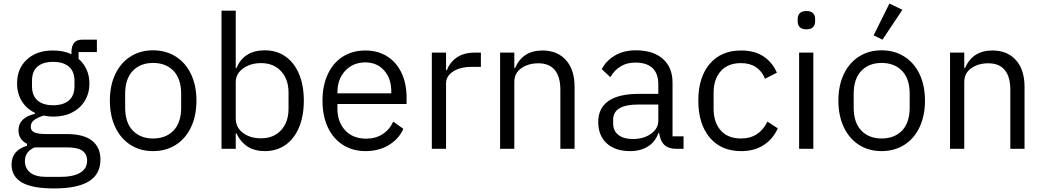

<svg xmlns="http://www.w3.org/2000/svg" viewBox="-20 -837 5868 1080"><path d="M45 89Q45 8 132 -17V-28Q84 -52 84 -104Q84 -175 177 -197V-202Q129 -225 102.5 -268Q76 -311 76 -368Q76 -451 131 -502Q186 -553 278 -553Q338 -553 382 -532V-544Q382 -577 396.5 -595.5Q411 -614 443 -614H525V-544H422V-506Q451 -481 467 -445.5Q483 -410 483 -368Q483 -313 457.5 -270.5Q432 -228 386 -204.5Q340 -181 279 -181Q252 -181 226 -187Q193 -177 173 -162.5Q153 -148 153 -124Q153 -101 174.5 -92Q196 -83 237 -83H354Q451 -83 498 -45.5Q545 -8 545 60Q545 143 480 183Q415 223 284 223Q160 223 102.5 189Q45 155 45 89ZM399 -353V-382Q399 -435 367.5 -462Q336 -489 279 -489Q222 -489 191 -462.5Q160 -436 160 -382V-353Q160 -299 191 -272Q222 -245 279 -245Q336 -245 367.5 -272Q399 -299 399 -353ZM318 158Q391 158 430.5 135Q470 112 470 66Q470 30 443.5 11Q417 -8 355 -8H175Q120 16 120 69Q120 109 149.5 133.5Q179 158 242 158Z M598 -271Q598 -356 628.5 -420Q659 -484 714 -519Q769 -554 841 -554Q913 -554 968.5 -519Q1024 -484 1054.5 -420Q1085 -356 1085 -271Q1085 -186 1054.5 -121.5Q1024 -57 968.5 -22Q913 13 841 13Q769 13 714 -22Q659 -57 628.5 -121.5Q598 -186 598 -271ZM999 -232V-309Q999 -394 956 -438.5Q913 -483 841 -483Q770 -483 727 -438.5Q684 -394 684 -309V-232Q684 -147 727 -102.5Q770 -58 841 -58Q913 -58 956 -102.5Q999 -147 999 -232Z M1310 -87H1306V0H1226V-777H1306V-454H1310Q1352 -554 1470 -554Q1536 -554 1585.5 -519.5Q1635 -485 1662 -421Q1689 -357 1689 -271Q1689 -185 1662 -120.5Q1635 -56 1585.5 -21.5Q1536 13 1470 13Q1413 13 1373.5 -12Q1334 -37 1310 -87ZM1603 -226V-316Q1603 -391 1561 -436.5Q1519 -482 1448 -482Q1389 -482 1347.5 -452Q1306 -422 1306 -375V-172Q1306 -120 1346.5 -89.5Q1387 -59 1448 -59Q1519 -59 1561 -104.5Q1603 -150 1603 -226Z M1794 -271Q1794 -356 1824 -420Q1854 -484 1908.5 -518.5Q1963 -553 2035 -553Q2106 -553 2158.5 -519.5Q2211 -486 2239 -426Q2267 -366 2267 -289V-252H1878V-226Q1878 -151 1921.5 -104Q1965 -57 2040 -57Q2092 -57 2131.5 -82Q2171 -107 2192 -153L2249 -112Q2223 -55 2167 -21Q2111 13 2036 13Q1964 13 1909 -22Q1854 -57 1824 -121Q1794 -185 1794 -271ZM1878 -312H2181V-322Q2181 -396 2140.5 -441Q2100 -486 2035 -486Q1966 -486 1922 -439Q1878 -392 1878 -318Z M2409 0V-541H2489V-442H2494Q2509 -485 2548.5 -513Q2588 -541 2651 -541H2685V-461H2635Q2569 -461 2529 -435Q2489 -409 2489 -368V0Z M2793 0V-541H2873V-454H2877Q2920 -553 3031 -553Q3115 -553 3163.5 -499Q3212 -445 3212 -348V0H3132V-332Q3132 -406 3100.5 -443.5Q3069 -481 3008 -481Q2952 -481 2912.5 -453.5Q2873 -426 2873 -375V0Z M3345 -151Q3345 -228 3402 -268.5Q3459 -309 3574 -309H3683V-363Q3683 -423 3650.5 -454Q3618 -485 3553 -485Q3462 -485 3413 -403L3365 -448Q3389 -495 3438.5 -524.5Q3488 -554 3557 -554Q3654 -554 3708.5 -506Q3763 -458 3763 -372V-70H3825V0H3782Q3699 0 3688 -88H3683Q3666 -39 3624.5 -13Q3583 13 3525 13Q3440 13 3392.5 -31Q3345 -75 3345 -151ZM3683 -158V-249H3570Q3499 -249 3464 -227.5Q3429 -206 3429 -165V-143Q3429 -101 3458.5 -78Q3488 -55 3539 -55Q3601 -55 3642 -84.5Q3683 -114 3683 -158Z M3908 -271Q3908 -402 3972 -477.5Q4036 -553 4149 -553Q4225 -553 4275 -519.5Q4325 -486 4350 -428L4283 -394Q4267 -436 4232.5 -459Q4198 -482 4149 -482Q4074 -482 4034 -436.5Q3994 -391 3994 -315V-226Q3994 -149 4034 -103.5Q4074 -58 4149 -58Q4250 -58 4297 -153L4355 -115Q4328 -55 4275.5 -21Q4223 13 4149 13Q4036 13 3972 -63.5Q3908 -140 3908 -271Z M4467 -717V-730Q4467 -751 4479 -763Q4491 -775 4516 -775Q4541 -775 4553 -763Q4565 -751 4565 -730V-717Q4565 -696 4553 -684Q4541 -672 4516 -672Q4491 -672 4479 -684Q4467 -696 4467 -717ZM4555 0H4475V-541H4555Z M5056 -782 4944 -614 4894 -638 4983 -817ZM4696 -271Q4696 -356 4726.5 -420Q4757 -484 4812 -519Q4867 -554 4939 -554Q5011 -554 5066.5 -519Q5122 -484 5152.5 -420Q5183 -356 5183 -271Q5183 -186 5152.5 -121.5Q5122 -57 5066.5 -22Q5011 13 4939 13Q4867 13 4812 -22Q4757 -57 4726.5 -121.5Q4696 -186 4696 -271ZM5097 -232V-309Q5097 -394 5054 -438.5Q5011 -483 4939 -483Q4868 -483 4825 -438.5Q4782 -394 4782 -309V-232Q4782 -147 4825 -102.5Q4868 -58 4939 -58Q5011 -58 5054 -102.5Q5097 -147 5097 -232Z M5324 0V-541H5404V-454H5408Q5451 -553 5562 -553Q5646 -553 5694.5 -499Q5743 -445 5743 -348V0H5663V-332Q5663 -406 5631.5 -443.5Q5600 -481 5539 -481Q5483 -481 5443.5 -453.5Q5404 -426 5404 -375V0Z"/></svg>

Font: IBM Plex Sans JP
Style: Regular
Weight: 400
Designer: Mike Abbink; Paul van der Laan; Pieter van Rosmalen; Wujin Sim; Yejin Wi; Jinhee Kim; Boomi Park; Yona Kim; Kichan Ma
Foundry: Sandoll Inc.
Version: Version 1.000